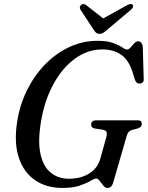

<svg xmlns="http://www.w3.org/2000/svg" viewBox="-20 -915 730 948"><path d="M461.5 -713.5Q509.5 -713.5 538.5 -702.8Q567.5 -692 583.2 -681.2Q599 -670.5 606.5 -670.5Q615.5 -670.5 624.5 -680.5Q633.5 -690.5 642.5 -700.8Q651.5 -711 661 -711Q682.5 -711 685 -681.5L689.5 -526Q690.5 -514 684.8 -508.5Q679 -503 671 -502.5Q653.5 -501 646.5 -520.5L634 -560.5Q614 -621.5 576.2 -646.2Q538.5 -671 486 -671Q412 -671 349.5 -625Q287 -579 243.2 -498.5Q199.5 -418 182.5 -315Q166 -217.5 179.8 -155Q193.5 -92.5 230.5 -62.5Q267.5 -32.5 320 -32.5Q379 -32.5 420.8 -58.5Q462.5 -84.5 475.5 -132L505 -238Q514.5 -271 488 -274.5L447.5 -280.5Q430 -283.5 430 -300Q430 -321 456.5 -321H658Q671.5 -321 676 -316Q680.5 -311 680 -302Q679.5 -286.5 657.5 -280L632.5 -273.5Q612 -268 606 -245.5L540 -17.5Q535.5 -0.5 528.2 6.2Q521 13 510 13Q499.5 13 490.2 1.2Q481 -10.5 472.2 -22Q463.5 -33.5 455 -33.5Q446 -33.5 427 -22Q408 -10.5 374.2 1.2Q340.5 13 288.5 13Q208 13 151.8 -26.2Q95.5 -65.5 72 -139.2Q48.5 -213 65 -316Q78 -398.5 114 -470.8Q150 -543 203.2 -597.5Q256.5 -652 322.5 -682.8Q388.5 -713.5 461.5 -713.5ZM511 -769.5Q499.5 -759.5 490.8 -753.8Q482 -748 471 -748Q460 -748 454 -753.8Q448 -759.5 441.5 -769.5L377 -868Q373 -875 374.8 -881.5Q376.5 -888 381.5 -891.5Q393.5 -899.5 406.5 -889L489.5 -824L607 -889Q627 -900 635 -891.5Q638 -888 636.8 -881.2Q635.5 -874.5 627 -867.5Z"/></svg>

Font: Fraunces 72pt S050
Style: Italic
Weight: 400
Italic angle: -16°
Version: Version 1.000; ttfautohint (v1.8.3)